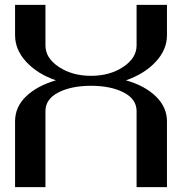

<svg xmlns="http://www.w3.org/2000/svg" viewBox="-20 -770 790 790"><path d="M667 -750V-625Q667 -565.4 620.6 -515.6Q574.2 -465.8 498 -439.5Q575.2 -418 621.1 -373.5Q667 -329.1 667 -270.5V0H542V-312.5Q542 -362.3 488.8 -389.6Q435.5 -417 354.5 -417Q273.4 -417 220.2 -389.6Q167 -362.3 167 -312.5V0H42V-270.5Q42 -330.1 87.4 -373.5Q132.8 -417 210 -439.5Q133.8 -465.8 87.9 -515.6Q42 -565.4 42 -625V-750H167V-583Q167 -531.2 222.2 -494.6Q277.3 -458 354.5 -458Q431.6 -458 486.8 -494.6Q542 -531.2 542 -583V-750Z"/></svg>

Font: okolaks
Style: Bold
Weight: 600
Width: 8
Version: Version 000.6.0